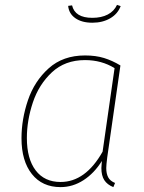

<svg xmlns="http://www.w3.org/2000/svg" viewBox="-20 -756 588 786"><path d="M473 -488 419 -112Q415 -80 415 -68Q415 -45 423 -30Q431 -15 451 -7L444 10Q419 0 407 -18.5Q395 -37 395 -68Q395 -75 397 -97Q366 -47 322 -18.5Q278 10 228 10Q153 10 110.5 -43.5Q68 -97 68 -190Q68 -268 94.5 -346Q121 -424 179.5 -476.5Q238 -529 328 -529Q372 -529 406 -518.5Q440 -508 473 -488ZM90 -191Q90 -106 126 -58.5Q162 -11 228 -11Q330 -11 400 -135L449 -477Q396 -510 328 -510Q246 -510 192.5 -460Q139 -410 114.5 -336.5Q90 -263 90 -191ZM259 -732 275 -734Q287 -683 358 -683Q395 -683 421 -696.5Q447 -710 459 -736L474 -731Q462 -699 431 -681Q400 -663 358 -663Q315 -663 288.5 -681.5Q262 -700 259 -732Z"/></svg>

Font: FiraGO Thin
Style: Italic
Weight: 100
Italic angle: -8°
Designer: bBox Type GmbH
Foundry: bBox Type GmbH
Version: Version 1.001